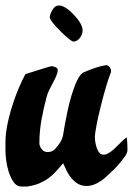

<svg xmlns="http://www.w3.org/2000/svg" viewBox="-25 -683 486 702"><path d="M364 -445Q372 -443 376.5 -436.5Q381 -430 381 -422Q381 -418 378 -412Q372 -397 362.5 -365Q353 -333 344 -297Q335 -261 328.5 -228.5Q322 -196 322 -181Q322 -173 323.5 -163.5Q325 -154 328 -144.5Q331 -135 335.5 -128Q340 -121 346 -119Q356 -115 368 -121Q380 -127 392 -138Q404 -149 415.5 -161Q427 -173 438 -181Q440 -169 440.5 -158Q441 -147 441 -134Q441 -124 431 -110Q421 -96 408 -81Q395 -66 381 -53.5Q367 -41 360 -34Q347 -22 328.5 -12.5Q310 -3 292 -3Q274 -3 261 -10.5Q248 -18 237.5 -30Q227 -42 219.5 -57Q212 -72 206 -86Q192 -70 180 -56.5Q168 -43 153 -32Q138 -21 119.5 -13Q101 -5 75 -1H50Q34 -3 23.5 -19Q13 -35 6.5 -56Q0 -77 -2.5 -98Q-5 -119 -5 -131Q-5 -147 -5 -164Q-5 -181 -3 -197Q0 -222 7 -250.5Q14 -279 23.5 -307.5Q33 -336 44.5 -363Q56 -390 68 -412Q74 -414 88.5 -418.5Q103 -423 119 -428Q135 -433 148 -437Q161 -441 164 -441Q169 -441 177.5 -437.5Q186 -434 186 -427Q186 -418 181 -406Q176 -394 169 -381Q162 -368 155 -354Q148 -340 145 -327Q134 -286 126.5 -244Q119 -202 119 -160Q119 -148 127.5 -137.5Q136 -127 149 -127Q166 -127 177 -139Q188 -151 196 -164Q204 -177 206.5 -194Q209 -211 212 -227Q215 -243 221 -272.5Q227 -302 236 -332.5Q245 -363 256.5 -388Q268 -413 282 -419Q300 -427 322 -434.5Q344 -442 364 -445ZM277 -572Q277 -559 269 -547Q258 -531 244 -531Q234 -531 195.5 -569.5Q157 -608 157 -620Q157 -630 166.5 -646.5Q176 -663 190 -663Q213 -663 245 -629Q277 -595 277 -572Z"/></svg>

Font: Praegefest
Style: Regular
Weight: 600
Designer: Peter Wiegel nach alter Vorlage
Foundry: Peter Wiegel
Version: Version 1.000